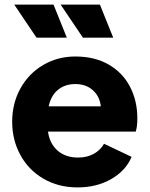

<svg xmlns="http://www.w3.org/2000/svg" viewBox="-20 -804 651 836"><path d="M33 -274Q33 -354 69 -419Q105 -484 168 -521Q231 -558 308 -558Q392 -558 453 -523Q514 -488 546 -426.5Q578 -365 578 -289Q578 -252 571 -231H189Q196 -179 230.5 -148.5Q265 -118 320 -118Q359 -118 388 -134Q417 -150 433 -178L553 -121Q528 -61 464.5 -24.5Q401 12 318 12Q234 12 169 -26Q104 -64 68.5 -129.5Q33 -195 33 -274ZM419 -341Q414 -385 384 -411.5Q354 -438 308 -438Q263 -438 232.5 -413Q202 -388 192 -341ZM244 -784H415L473 -640H341ZM213 -784 271 -640H139L42 -784Z"/></svg>

Font: Eudoxus Sans ExtraBold
Style: Regular
Weight: 800
Designer: Stijn de Vries
Foundry: tokotype
Version: Version 2.005